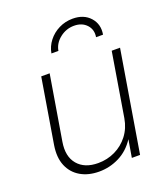

<svg xmlns="http://www.w3.org/2000/svg" viewBox="-135 -818 800 920"><g transform="rotate(-20 265.0 -358.0)"><path d="M212.9 8.3Q158.2 8.3 118.4 -14.9Q78.6 -38.1 60.5 -81.3Q42.5 -124.5 52.2 -185.1L106.9 -515.6H149.9L95.2 -187Q83 -114.7 118.2 -73.2Q153.3 -31.7 222.2 -31.7Q268.6 -31.7 308.8 -51Q349.1 -70.3 376.7 -106.2Q404.3 -142.1 412.6 -190.9L466.3 -515.6H508.8L423.3 0H381.3L396.5 -89.8Q363.8 -40 315.4 -15.9Q267.1 8.3 212.9 8.3ZM342.3 -724.1Q398.9 -724.1 430.7 -688.7Q462.4 -653.3 453.6 -602.1H418Q424.3 -639.2 400.9 -664.6Q377.4 -689.9 336.9 -689.9Q296.9 -689.9 264.6 -664.6Q232.4 -639.2 226.1 -602.1H190.4Q196.3 -636.2 218 -664.1Q239.7 -691.9 272.2 -708Q304.7 -724.1 342.3 -724.1Z"/></g></svg>

Font: Inter Display ExtraLight
Style: Italic
Weight: 200
Italic angle: -9.39999°
Designer: Rasmus Andersson
Foundry: rsms
Version: Version 4.000;git-a52131595